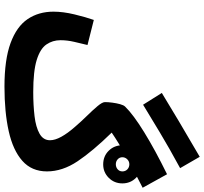

<svg xmlns="http://www.w3.org/2000/svg" viewBox="-48 -868 936 881"><g transform="rotate(90 420.5 -427.0)"><path d="M377 21Q253 21 177 -7Q101 -35 67 -85.5Q33 -136 33 -204Q33 -248 45.5 -300Q58 -352 71 -389L186 -360Q179 -331 171.5 -299Q164 -267 164 -236Q164 -200 183.5 -171.5Q203 -143 254.5 -127Q306 -111 402 -111Q462 -111 512.5 -117Q563 -123 593 -140Q623 -157 623 -188Q623 -211 607 -240Q591 -269 562 -302Q538 -330 511.5 -357Q485 -384 466.5 -406Q448 -428 448 -440Q448 -455 450.5 -474Q453 -493 457.5 -509.5Q462 -526 469 -533Q505 -570 586 -620Q667 -670 779 -725L841 -613Q758 -571 695.5 -536.5Q633 -502 588 -471Q673 -384 719.5 -314.5Q766 -245 766 -174Q766 -104 717.5 -61Q669 -18 581.5 1.5Q494 21 377 21ZM460 -615 406 -701Q465 -737 535.5 -779Q606 -821 699 -875L751 -785Q657 -734 586.5 -691.5Q516 -649 460 -615ZM734 -432Q696 -432 671 -457.5Q646 -483 646 -520Q646 -557 671 -582.5Q696 -608 734 -608Q770 -608 795.5 -582.5Q821 -557 821 -520Q821 -483 795.5 -457.5Q770 -432 734 -432ZM733 -490Q747 -490 756.5 -498.5Q766 -507 766 -520Q766 -534 756.5 -543Q747 -552 733 -552Q720 -552 710.5 -542.5Q701 -533 701 -520Q701 -507 710.5 -498.5Q720 -490 733 -490Z"/></g></svg>

Font: Noto Sans Arabic Cond
Style: Bold
Weight: 700
Width: 3
Designer: Monotype Design Team, Nadine Chahine, Nizar Qandah and Khaled Hosny
Foundry: Monotype Imaging Inc.
Version: Version 2.012; ttfautohint (v1.8.4.7-5d5b)